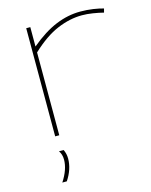

<svg xmlns="http://www.w3.org/2000/svg" viewBox="-115 -614 715 909"><g transform="rotate(-15 243.0 -160.0)"><path d="M120 -530V-435Q187 -491 247 -515.5Q307 -540 367 -540Q400 -540 430 -535.5Q460 -531 480 -525L475 -506Q452 -512 423.5 -516.5Q395 -521 370 -521Q311 -521 249 -495Q187 -469 120 -406V0H100V-530ZM76 220Q112 165 112 117Q112 91 99 73H122Q132 94 132 117Q132 169 98 220Z"/></g></svg>

Font: Georama Extended Thin
Style: Regular
Weight: 100
Width: 7
Designer: Jean-Baptiste Levee
Foundry: Production Type
Version: Version 1.000